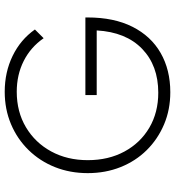

<svg xmlns="http://www.w3.org/2000/svg" viewBox="16 -749 742 814"><g transform="rotate(-90 387.0 -342.0)"><path d="M403 9Q329 9 266.5 -17.5Q204 -44 157.5 -91Q111 -138 85.5 -202Q60 -266 60 -341Q60 -416 85.5 -480Q111 -544 158 -592Q205 -640 268 -666.5Q331 -693 405 -693Q488 -693 557 -659.5Q626 -626 669 -565L632 -528Q594 -583 535.5 -612.5Q477 -642 405 -642Q320 -642 254.5 -603Q189 -564 152 -496Q115 -428 115 -341Q115 -253 151.5 -185.5Q188 -118 252.5 -80Q317 -42 401 -42Q516 -42 587 -110.5Q658 -179 665 -303H391V-351H720V-342Q720 -230 680.5 -151.5Q641 -73 569.5 -32Q498 9 403 9Z"/></g></svg>

Font: Outfit Extra Light
Style: Regular
Weight: 200
Designer: Rodrigo Fuenzalida
Foundry: fragTYPE
Version: Version 1.000